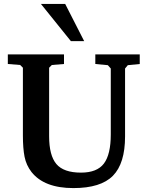

<svg xmlns="http://www.w3.org/2000/svg" viewBox="-20 -949 745 981"><path d="M20 -622V-671H307V-622L245 -617L231 -603V-253Q231 -155 268 -111Q305 -67 394 -67Q476 -67 511 -113.5Q546 -160 546 -262V-599L531 -616L467 -622V-671H694V-622L633 -616L619 -599V-252Q619 -114 557 -51Q495 12 355 12Q206 12 141 -70Q114 -105 105.5 -148Q97 -191 97 -257V-603L83 -617ZM189 -929H313L410 -739H342Z"/></svg>

Font: Khartiya
Style: Bold
Weight: 700
Version: Version 1.0.2